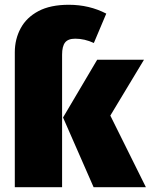

<svg xmlns="http://www.w3.org/2000/svg" viewBox="-20 -784 631 804"><path d="M240 0H42V-565Q42 -620 66.5 -665.5Q91 -711 141 -737.5Q191 -764 268 -764Q354 -764 425 -727L373 -604Q334 -622 295 -622Q265 -622 252.5 -606Q240 -590 240 -555ZM591 0H372L244 -292L387 -534H583L442 -300Z"/></svg>

Font: Trujillo Black
Style: Regular
Weight: 900
Designer: Fira Sans original fonts by bBox Type GmbH, Carrois Corporate GbR, & Edenspiekermann AG / Changes by Cristiano Sobral
Foundry: Fira Sans original fonts by bBox Type GmbH, Carrois Corporate GbR, & Edenspiekermann AG / Changes by Cristiano Sobral
Version: Version 4.301;July 28, 2020;FontCreator 13.0.0.2655 64-bit